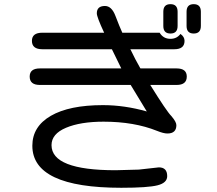

<svg xmlns="http://www.w3.org/2000/svg" viewBox="-20 -847 1040 919"><path d="M603.5 -611.3 605.5 -608.4 627.9 -563.5 650.4 -522.5 652.3 -519.5H825.2Q874 -519.5 874 -480.5Q874 -440.4 825.2 -440.4H699.2Q777.3 -314.5 799.8 -292Q824.2 -263.7 824.2 -248Q824.2 -208 781.2 -208Q762.7 -208 731.4 -220.7Q622.1 -264.6 475.6 -264.6Q365.2 -264.6 295.9 -235.4Q226.6 -206.1 226.6 -152.3Q226.6 -32.2 533.2 -32.2L644.5 -35.2L740.2 -45.9Q780.3 -45.9 780.3 -3.9Q780.3 28.3 733.9 40Q687.5 51.8 560.5 51.8Q347.7 51.8 241.2 1.5Q134.8 -48.8 134.8 -149.4Q134.8 -241.2 223.1 -292.5Q311.5 -343.8 472.7 -343.8Q576.2 -343.8 682.6 -313.5L605.5 -440.4H170.9Q122.1 -440.4 122.1 -480.5Q122.1 -519.5 170.9 -519.5H560.5L515.6 -611.3H182.6Q132.8 -611.3 132.8 -651.4Q132.8 -690.4 182.6 -690.4H478.5Q443.4 -765.6 443.4 -783.2Q443.4 -818.4 482.4 -818.4Q514.6 -818.4 532.7 -770.5Q550.8 -722.7 565.4 -690.4H744.1Q761.7 -661.1 795.9 -661.1Q826.2 -661.1 843.8 -684.6Q863.3 -670.9 863.3 -651.4Q863.3 -611.3 814.5 -611.3ZM873 -791Q873 -827.1 907.2 -827.1Q941.4 -827.1 941.4 -791V-722.7Q941.4 -686.5 907.2 -686.5Q873 -686.5 873 -722.7ZM761.7 -791Q761.7 -827.1 795.9 -827.1Q830.1 -827.1 830.1 -791V-722.7Q830.1 -686.5 795.9 -686.5Q761.7 -686.5 761.7 -722.7Z"/></svg>

Font: MotoyaLMaru
Style: W3 mono
Weight: 400
Version: Version 1.01